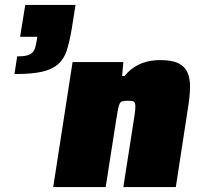

<svg xmlns="http://www.w3.org/2000/svg" viewBox="-20 -763 821 783"><path d="M39 0ZM50 -533Q74 -533 88.5 -536.5Q103 -540 111 -547.5Q119 -555 123 -567.5Q127 -580 130 -599L132 -613H62L83 -743H288L273 -648Q264 -594 252.5 -558Q241 -522 216 -500.5Q191 -479 149.5 -470Q108 -461 39 -461ZM483 0 525 -269Q530 -300 531.5 -316.5Q533 -333 530.5 -341Q528 -349 521 -350.5Q514 -352 502 -352Q489 -352 481 -350.5Q473 -349 468.5 -341Q464 -333 461 -316.5Q458 -300 453 -269L411 0H197L276 -510H483L478 -453H488Q504 -473 523 -486Q542 -499 561 -506Q580 -513 598.5 -515.5Q617 -518 632 -518Q681 -518 707.5 -505Q734 -492 745 -466.5Q756 -441 755 -404Q754 -367 746 -319L697 0Z"/></svg>

Font: Azeri Sans Black
Style: Italic
Weight: 900
Designer: Hector Gatti & Omnibus-Type (original fonts) / Cristiano Sobral (main changes and remastering)
Foundry: Omnibus-Type
Version: Version 0.07;August 21, 2020;FontCreator 13.0.0.2681 64-bit;